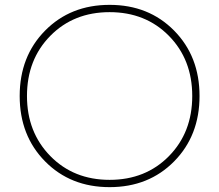

<svg xmlns="http://www.w3.org/2000/svg" viewBox="-20 -745 902 790"><path d="M61 -350Q61 -513 165.5 -619Q270 -725 431 -725Q592 -725 696.5 -619Q801 -513 801 -350Q801 -187 696.5 -81Q592 25 431 25Q270 25 165.5 -81Q61 -187 61 -350ZM91 -350Q91 -201 187 -103Q283 -5 431 -5Q579 -5 675 -102.5Q771 -200 771 -350Q771 -500 675 -597.5Q579 -695 431 -695Q283 -695 187 -597.5Q91 -500 91 -350Z"/></svg>

Font: Metropolitano Thin
Style: Regular
Weight: 250
Designer: Fonts by Alex Slobzheninov & Chris M. Simpson / Changes by Cristiano Sobral
Foundry: Fonts by Alex Slobzheninov & Chris M. Simpson / Changes by Cristiano Sobral
Version: Version 1.00;August 30, 2020;FontCreator 13.0.0.2681 64-bit